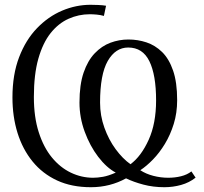

<svg xmlns="http://www.w3.org/2000/svg" viewBox="-20 -771 854 802"><path d="M779.5 -55 797 -29Q770.5 -8 736.5 1.5Q702.5 11 666.5 11Q620 11 579.2 0.2Q538.5 -10.5 506.5 -26Q474 -8 437 1.5Q400 11 360 11Q279.5 11 218.5 -17.2Q157.5 -45.5 116 -96.5Q74.5 -147.5 53.2 -215.8Q32 -284 32 -364Q32 -459.5 59.8 -532Q87.5 -604.5 134.5 -653.2Q181.5 -702 239.5 -726.5Q297.5 -751 358 -751Q371 -751 390.2 -750.2Q409.5 -749.5 423 -747L414 -704.5Q400.5 -708.5 384.2 -710Q368 -711.5 355 -711.5Q308.5 -711.5 266.2 -692.5Q224 -673.5 191.5 -632.8Q159 -592 140.2 -526Q121.5 -460 121.5 -366Q121.5 -282 141.8 -218.8Q162 -155.5 196.8 -113.2Q231.5 -71 276 -49.8Q320.5 -28.5 369 -28.5Q387.5 -28.5 410.2 -32.5Q433 -36.5 463.5 -50Q425 -70.5 390.2 -116Q355.5 -161.5 333.8 -220.8Q312 -280 312 -342.5Q312 -417 329.2 -467.5Q346.5 -518 375.8 -548.5Q405 -579 441.2 -592.5Q477.5 -606 516.5 -606Q555.5 -606 591.8 -594Q628 -582 657 -553.8Q686 -525.5 703 -476.2Q720 -427 720 -352.5Q720 -299.5 705.8 -253.5Q691.5 -207.5 668.8 -170Q646 -132.5 619 -104.8Q592 -77 566 -60Q589.5 -44.5 620.5 -36.5Q651.5 -28.5 682.5 -28.5Q711 -28.5 736.2 -34.8Q761.5 -41 779.5 -55ZM525 -85Q570 -118.5 601 -187Q632 -255.5 632 -351.5Q632 -458 604 -515.2Q576 -572.5 515.5 -572.5Q462.5 -572.5 430.2 -516.5Q398 -460.5 398 -342.5Q398 -288 416 -237.8Q434 -187.5 463 -148Q492 -108.5 525 -85Z"/></svg>

Font: Merriweather 60pt Light
Style: Regular
Weight: 300
Version: Version 2.100